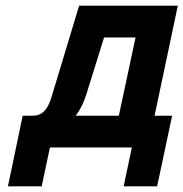

<svg xmlns="http://www.w3.org/2000/svg" viewBox="-20 -520 647 677"><path d="M96 -112H60L8 137H127L156 0H445L416 137H534L587 -112H525L607 -500H259L162 -179C148 -131 127 -112 96 -112ZM247 -112C263 -133 276 -159 285 -189L347 -388H458L399 -112Z"/></svg>

Font: LT Wave Mono Bold
Style: Italic
Weight: 700
Designer: Daniel Lyons
Version: Version 2.5 (Glyphs App)